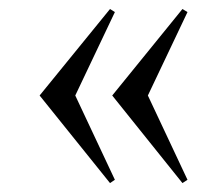

<svg xmlns="http://www.w3.org/2000/svg" viewBox="-20 -416 493 426"><path d="M224.1 -9.8 67.9 -204.1 224.1 -396 234.9 -389.2 147 -204.1 234.9 -17.1ZM229 -204.1 384.8 -396 396 -389.2 308.1 -204.1 396 -17.1 384.8 -9.8Z"/></svg>

Font: Halibut Cnd
Style: Regular
Weight: 400
Width: 3
Designer: Matteo Maggi
Foundry: Collletttivo
Version: Version 3.080 | FøM Fix